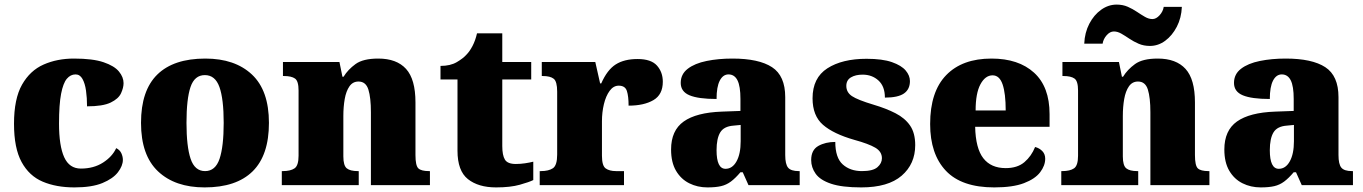

<svg xmlns="http://www.w3.org/2000/svg" viewBox="-20 -806 5936 836"><path d="M304 10Q225 10 166 -15Q107 -40 74 -100.5Q41 -161 41 -267Q41 -376 76 -437.5Q111 -499 170 -525Q229 -551 302 -551Q384 -551 431 -535Q478 -519 498 -494.5Q518 -470 518 -444Q518 -424 507 -400Q496 -376 462 -359.5Q428 -343 359 -343Q359 -380 354.5 -411.5Q350 -443 339 -462.5Q328 -482 309 -482Q287 -482 271 -463Q255 -444 246 -397.5Q237 -351 237 -268Q237 -171 259.5 -121.5Q282 -72 332 -72Q388 -72 428.5 -98Q469 -124 486 -161Q502 -153 508.5 -138.5Q515 -124 515 -110Q515 -84 493.5 -56Q472 -28 426 -9Q380 10 304 10Z M871 10Q742 10 668 -60Q594 -130 594 -271Q594 -412 665 -481.5Q736 -551 874 -551Q1003 -551 1077 -481.5Q1151 -412 1151 -271Q1151 -130 1080 -60Q1009 10 871 10ZM873 -61Q918 -61 936 -114.5Q954 -168 954 -271Q954 -375 935.5 -427Q917 -479 872 -479Q827 -479 809.5 -427Q792 -375 792 -271Q792 -168 810 -114.5Q828 -61 873 -61Z M1207 0V-61H1211Q1245 -61 1262.5 -73Q1280 -85 1280 -128V-412Q1280 -453 1264.5 -464Q1249 -475 1216 -475H1212V-536H1458L1471 -472H1476Q1495 -503 1528 -527Q1561 -551 1627 -551Q1707 -551 1748 -506Q1789 -461 1789 -360V-131Q1789 -85 1801.5 -73Q1814 -61 1848 -61H1852V0H1595V-317Q1595 -381 1584 -416Q1573 -451 1541 -451Q1516 -451 1501.5 -430Q1487 -409 1481 -375Q1475 -341 1475 -301V-125Q1475 -85 1490 -73Q1505 -61 1538 -61H1542V0Z M2140 10Q2063 10 2017.5 -26Q1972 -62 1972 -150V-460H1898V-519Q1941 -519 1969 -535.5Q1997 -552 2011 -568Q2025 -582 2037.5 -606Q2050 -630 2057 -661H2167V-536H2293V-460H2167V-170Q2167 -130 2178.5 -111Q2190 -92 2226 -92Q2246 -92 2266 -95Q2286 -98 2302 -102V-22Q2284 -13 2243 -1.5Q2202 10 2140 10Z M2330 0V-61H2335Q2369 -61 2387.5 -73.5Q2406 -86 2406 -133V-407Q2406 -451 2391 -463Q2376 -475 2343 -475H2339V-536H2572L2593 -443H2598Q2624 -502 2661 -525.5Q2698 -549 2756 -549Q2815 -549 2840.5 -520.5Q2866 -492 2866 -450Q2866 -394 2825 -370Q2784 -346 2717 -346Q2717 -387 2709.5 -410Q2702 -433 2674 -433Q2651 -433 2634.5 -410.5Q2618 -388 2609.5 -352.5Q2601 -317 2601 -278V-128Q2601 -84 2617.5 -72.5Q2634 -61 2662 -61H2697V0Z M3060 10Q3017 10 2981 -8Q2945 -26 2923.5 -62.5Q2902 -99 2902 -155Q2902 -238 2957 -277Q3012 -316 3123 -320L3204 -323V-375Q3204 -431 3191 -456.5Q3178 -482 3152 -482Q3128 -482 3114 -455Q3100 -428 3100 -375Q3021 -375 2982.5 -391Q2944 -407 2944 -445Q2944 -483 2974.5 -506.5Q3005 -530 3056.5 -540.5Q3108 -551 3169 -551Q3284 -551 3341.5 -513.5Q3399 -476 3399 -383V-131Q3399 -91 3411.5 -76Q3424 -61 3458 -61H3462V0H3239L3214 -56H3204Q3182 -30 3162.5 -15.5Q3143 -1 3119.5 4.5Q3096 10 3060 10ZM3139 -71Q3169 -71 3187 -103.5Q3205 -136 3205 -191V-262L3174 -259Q3132 -256 3116 -229.5Q3100 -203 3100 -152Q3100 -71 3139 -71Z M3730 10Q3646 10 3598.5 -6Q3551 -22 3531.5 -49.5Q3512 -77 3512 -109Q3512 -153 3543 -170.5Q3574 -188 3617 -188Q3617 -119 3649.5 -90Q3682 -61 3733 -61Q3781 -61 3800.5 -78Q3820 -95 3820 -117Q3820 -146 3791 -163Q3762 -180 3700 -197Q3609 -223 3563.5 -262.5Q3518 -302 3518 -378Q3518 -467 3582.5 -508.5Q3647 -550 3753 -550Q3822 -550 3863.5 -535.5Q3905 -521 3923.5 -499Q3942 -477 3942 -453Q3942 -417 3916 -399Q3890 -381 3833 -381Q3833 -430 3805 -455.5Q3777 -481 3736 -481Q3705 -481 3685 -469Q3665 -457 3665 -432Q3665 -404 3689.5 -387.5Q3714 -371 3784 -350Q3838 -334 3879 -313Q3920 -292 3942.5 -259.5Q3965 -227 3965 -174Q3965 -92 3906 -41Q3847 10 3730 10Z M4309 10Q4167 10 4098.5 -62.5Q4030 -135 4030 -266Q4030 -407 4100 -479Q4170 -551 4297 -551Q4415 -551 4482.5 -489.5Q4550 -428 4550 -309V-254H4226Q4228 -160 4261.5 -117Q4295 -74 4359 -74Q4410 -74 4440.5 -100Q4471 -126 4487 -166Q4506 -161 4518.5 -148Q4531 -135 4531 -115Q4531 -85 4509 -56Q4487 -27 4438.5 -8.5Q4390 10 4309 10ZM4359 -325Q4359 -399 4345.5 -438.5Q4332 -478 4302 -478Q4270 -478 4249 -439Q4228 -400 4228 -325Z M4601 0V-61H4605Q4639 -61 4656.5 -73Q4674 -85 4674 -128V-412Q4674 -453 4658.5 -464Q4643 -475 4610 -475H4606V-536H4852L4865 -472H4870Q4889 -503 4922 -527Q4955 -551 5021 -551Q5101 -551 5142 -506Q5183 -461 5183 -360V-131Q5183 -85 5195.5 -73Q5208 -61 5242 -61H5246V0H4989V-317Q4989 -381 4978 -416Q4967 -451 4935 -451Q4910 -451 4895.5 -430Q4881 -409 4875 -375Q4869 -341 4869 -301V-125Q4869 -85 4884 -73Q4899 -61 4932 -61H4936V0ZM4987 -606Q4960 -606 4938 -615.5Q4916 -625 4897.5 -637.5Q4879 -650 4862.5 -659.5Q4846 -669 4830 -669Q4813 -669 4798.5 -652.5Q4784 -636 4781 -616H4701Q4703 -664 4723 -702.5Q4743 -741 4774.5 -763.5Q4806 -786 4842 -786Q4869 -786 4890.5 -776.5Q4912 -767 4930.5 -754.5Q4949 -742 4965.5 -732.5Q4982 -723 4998 -723Q5014 -723 5029 -739.5Q5044 -756 5047 -776H5126Q5124 -728 5104 -689.5Q5084 -651 5053.5 -628.5Q5023 -606 4987 -606Z M5469 10Q5426 10 5390 -8Q5354 -26 5332.5 -62.5Q5311 -99 5311 -155Q5311 -238 5366 -277Q5421 -316 5532 -320L5613 -323V-375Q5613 -431 5600 -456.5Q5587 -482 5561 -482Q5537 -482 5523 -455Q5509 -428 5509 -375Q5430 -375 5391.5 -391Q5353 -407 5353 -445Q5353 -483 5383.5 -506.5Q5414 -530 5465.5 -540.5Q5517 -551 5578 -551Q5693 -551 5750.5 -513.5Q5808 -476 5808 -383V-131Q5808 -91 5820.5 -76Q5833 -61 5867 -61H5871V0H5648L5623 -56H5613Q5591 -30 5571.5 -15.5Q5552 -1 5528.5 4.5Q5505 10 5469 10ZM5548 -71Q5578 -71 5596 -103.5Q5614 -136 5614 -191V-262L5583 -259Q5541 -256 5525 -229.5Q5509 -203 5509 -152Q5509 -71 5548 -71Z"/></svg>

Font: Noto Serif Tamil Black
Style: Italic
Weight: 900
Italic angle: -12°
Designer: Indian Type Foundry, Tom Grace, and the Monotype Design Team
Foundry: Monotype Imaging Inc.
Version: Version 2.003; ttfautohint (v1.8.4.7-5d5b)